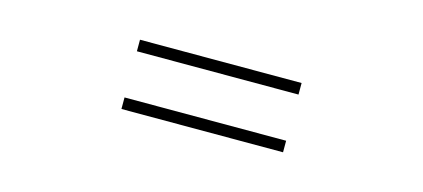

<svg xmlns="http://www.w3.org/2000/svg" viewBox="-31 -621 1062 482"><g transform="rotate(15 500.0 -380.0)"><path d="M290 -470H710V-440H290ZM290 -320H710V-290H290Z"/></g></svg>

Font: Source Han Sans SC ExtraLight
Style: Regular
Weight: 250
Designer: Ryoko NISHIZUKA 西塚涼子 (kana, bopomofo & ideographs); Paul D. Hunt (Latin, Greek & Cyrillic); Sandoll Communications 산돌커뮤니
Foundry: Adobe
Version: Version 2.004;hotconv 1.0.118;makeotfexe 2.5.65603